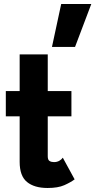

<svg xmlns="http://www.w3.org/2000/svg" viewBox="-20 -931 475 957"><path d="M217 6Q151 6 114.5 -24Q78 -54 78 -124V-351H9V-477H78V-660H218V-477H336V-351H218V-152Q218 -134 227 -128.5Q236 -123 249 -123Q264 -123 275.5 -129.5Q287 -136 293 -145L352 -37Q332 -22 300.5 -8Q269 6 217 6ZM239 -697 285 -911H435L354 -697Z"/></svg>

Font: Lil Grotesk Black
Style: Regular
Weight: 900
Designer: Bastien Sozeau
Foundry: NBR — Bastien Sozeau
Version: Version 3.003; ttfautohint (v1.8.4.7-5d5b);gftools[0.9.33]